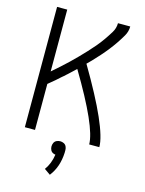

<svg xmlns="http://www.w3.org/2000/svg" viewBox="-140 -817 855 1133"><g transform="rotate(15 287.5 -251.0)"><path d="M64 0V-735H126V-357L128 -359Q151 -379 174 -399.5Q197 -420 219.5 -441.5Q242 -463 263.5 -485Q285 -507 306 -529.5Q327 -552 347 -575.5Q367 -599 384.5 -624Q402 -649 419 -676.5Q436 -704 436 -735H511Q511 -704 495 -676.5Q479 -649 462 -624Q445 -599 426 -575Q407 -551 386.5 -528Q366 -505 345 -483Q332 -469 318 -456Q519 -116 519 0H457Q457 -106 274 -412L258 -397Q242 -382 227 -368L220 -362L213 -355L202 -346L195 -340Q181 -327 167 -315Q147 -298 126 -281V0ZM279 233 242 207Q272 166 280 110Q273 109 266 106Q255 101 250 90.5Q245 80 245 68.5Q245 57 250 46.5Q255 36 265.5 31Q276 26 288 26Q299 26 309.5 31Q320 36 325 46.5Q330 57 330 68V70V85Q326 173 279 233ZM330 79V70V74Z"/></g></svg>

Font: Jozsika Light
Style: Regular
Weight: 300
Monospace: yes
Designer: Belleve Invis
Foundry: Belleve Invis
Version: 2.1.0